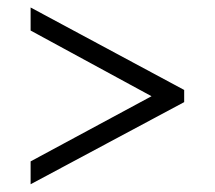

<svg xmlns="http://www.w3.org/2000/svg" viewBox="-20 -593 570 508"><path d="M61 -105.5V-166L380.9 -338.4L61 -512.2V-573.2L467.3 -355V-322.8Z"/></svg>

Font: MUA Office
Style: Regular
Weight: 400
Designer: Khon Soe Zaw Thu
Foundry: Myanmar Unicode
Version: Version 2.10 June 24, 2017